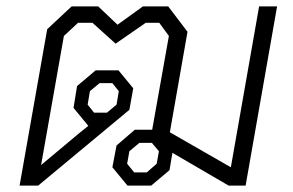

<svg xmlns="http://www.w3.org/2000/svg" viewBox="-20 -578 914 598"><path d="M843 -558 745 0H692L517 -102L508 -48L451 0H377L330 -57L343 -125L400 -174H454L506 -466L476 -507H434L340 -442L268 -507H223L179 -466L108 -64L224 -161L255 -186L209 -242L220 -310L278 -359H349L395 -303L383 -236L99 0H41L127 -487L203 -558H286L346 -501L425 -558H504L564 -479L509 -166L699 -57L787 -558ZM253 -252 273 -227H313L343 -252L350 -294L330 -319H290L260 -294ZM475 -107 453 -133H414L383 -107L376 -68L398 -41H437L468 -68Z"/></svg>

Font: Chakra Petch Light
Style: Italic
Weight: 300
Italic angle: -10°
Designer: Katatrad Aksorn Co.,Ltd.
Foundry: Cadson Demak Co.,Ltd.
Version: Version 1.000; ttfautohint (v1.6)